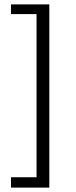

<svg xmlns="http://www.w3.org/2000/svg" viewBox="-20 -731 344 872"><path d="M204 121H30V74H146V-667H30V-711H204Z"/></svg>

Font: Wallpoet
Style: Regular
Weight: 400
Designer: Lars Berggren
Foundry: Lars Berggren
Version: Version 1.000